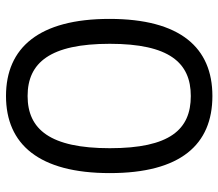

<svg xmlns="http://www.w3.org/2000/svg" viewBox="-64 -655 728 640"><g transform="rotate(90 300.0 -335.0)"><path d="M300 9C461 9 557 -101 557 -337C557 -573 462 -679 300 -679C139 -679 43 -572 43 -336C43 -101 139 9 300 9ZM300 -63C189 -63 126 -138 126 -337C126 -535 189 -607 300 -607C412 -607 474 -537 474 -337C474 -138 411 -63 300 -63Z"/></g></svg>

Font: SN Pro Book
Style: Regular
Weight: 350
Designer: Tobias Whetton
Foundry: Supernotes
Version: Version 1.003;Glyphs 3.3 (3324)